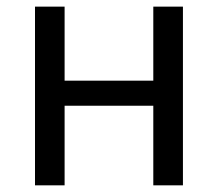

<svg xmlns="http://www.w3.org/2000/svg" viewBox="-20 -556 654 576"><path d="M173.8 -536.1V-314H439.9V-536.1H528.8V0H439.9V-238.8H173.8V0H85V-536.1Z"/></svg>

Font: Genotype
Style: Regular
Weight: 400
Foundry: Ascender Corporation
Version: Version 1.00